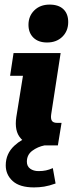

<svg xmlns="http://www.w3.org/2000/svg" viewBox="-20 -633 317 836"><path d="M128 183Q66 183 35.5 155.5Q5 128 5 87Q5 36 43 1Q58 -13 77 -24Q73 -27 70 -31Q42 -62 51 -123L80 -303H24L39 -402H244L203 -136Q200 -116 206 -107Q212 -98 229 -98H248L232 0H174Q144 6 120.5 23.5Q97 41 97 71Q97 91 111.5 101.5Q126 112 148 112Q166 112 180 109Q194 106 210 99L222 166Q194 176 172.5 179.5Q151 183 128 183ZM185 -448Q147 -448 125.5 -469Q104 -490 104 -525Q104 -563 129.5 -588Q155 -613 196 -613Q235 -613 256 -593Q277 -573 277 -537Q277 -498 251.5 -473Q226 -448 185 -448Z"/></svg>

Font: Rokkitt SemiBold ExtraBold
Style: Italic
Weight: 800
Italic angle: -9°
Version: Version 3.103